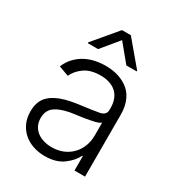

<svg xmlns="http://www.w3.org/2000/svg" viewBox="-182 -871 920 998"><g transform="rotate(30 278.0 -372.0)"><path d="M56.5 -152.3Q56.5 -206.3 83.1 -238.3Q96.6 -254.3 115.1 -266Q133.5 -277.7 156.8 -286.2Q180 -294.7 207.4 -300.4Q234.7 -306.1 266 -310Q300.4 -314.3 326.9 -318.2Q353.3 -322.1 371.8 -325.6Q408.7 -332.7 408.7 -363.3V-376.1Q408.7 -404.5 400.2 -426.7Q391.7 -448.9 375.4 -464.3Q359 -479.8 335 -487.9Q311.1 -496.1 280.2 -496.1Q220.9 -496.1 184.3 -470.2Q147.7 -444.2 132.1 -409.1L72.1 -430.8Q85.9 -464.5 108.3 -487.7Q130.7 -511 158 -525.6Q185.4 -540.1 216.3 -546.5Q247.2 -552.9 278.4 -552.9Q294 -552.9 310.5 -551.1Q327.1 -549.4 343.6 -545.1Q360.1 -540.8 376.1 -533.9Q392 -527 406.6 -516.7Q421.2 -506.7 433.2 -492.9Q445.3 -479 453.8 -460.9Q462.4 -442.8 467.2 -420.3Q471.9 -397.7 471.9 -370.4V0H408.7V-86.3H404.8Q387.8 -50.1 345.9 -18.8Q304 12.4 235.8 12.4Q198.9 12.4 166.2 1.4Q133.5 -9.6 109.2 -30.7Q84.9 -51.8 70.7 -82.4Q56.5 -112.9 56.5 -152.3ZM119.7 -149.5Q119.7 -122.9 130 -103.2Q140.3 -83.5 157.7 -70.7Q175.1 -57.9 197.4 -51.7Q219.8 -45.5 244.3 -45.5Q282.3 -45.5 312.7 -58.4Q343 -71.4 364.3 -93.8Q385.7 -116.1 397.2 -146Q408.7 -175.8 408.7 -209.2V-288Q399.9 -279.1 373.9 -272.7Q361.2 -269.5 346.9 -266.9Q332.7 -264.2 318.4 -261.9Q304 -259.6 290.7 -257.8Q277.3 -256 266 -254.6Q196.7 -246.1 158.4 -222.7Q119.7 -199.2 119.7 -149.5ZM257.5 -755.7H310.7L430.8 -612.9V-608H369L284.1 -710.9L199.2 -608H137.4V-612.9Z"/></g></svg>

Font: Inter P Light
Style: Regular
Weight: 300
Designer: Rasmus Andersson
Foundry: rsms
Version: Version 3.018;git-588b23468